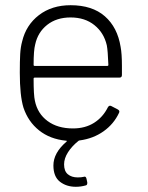

<svg xmlns="http://www.w3.org/2000/svg" viewBox="-20 -532 569 737"><path d="M448 -279V-244Q448 -234 438 -234H113Q109 -234 109 -230Q109 -166 114 -145Q124 -96 162.5 -67.5Q201 -39 260 -39Q307 -39 341 -60.5Q375 -82 394 -120Q399 -129 407 -125L432 -112Q441 -107 437 -99Q417 -56 377.5 -28Q338 0 286 7Q283 7 281 9Q256 29 241 52.5Q226 76 226 99Q226 125 240.5 137Q255 149 278 149Q293 149 300 147L305 146Q310 146 312 154L315 168V171Q315 179 308 180Q290 185 271 185Q235 185 210 165.5Q185 146 185 103Q185 55 235 12Q239 8 233 8Q172 2 130 -31.5Q88 -65 70 -119Q56 -165 56 -253Q56 -298 57.5 -324.5Q59 -351 65 -373Q80 -436 129.5 -474Q179 -512 251 -512Q334 -512 382.5 -469.5Q431 -427 443 -352Q448 -326 448 -279ZM109 -283Q109 -279 113 -279H392Q396 -279 396 -283Q394 -337 390 -358Q379 -406 342.5 -435.5Q306 -465 251 -465Q197 -465 161 -436.5Q125 -408 115 -361Q109 -339 109 -283Z"/></svg>

Font: Barlow Light
Style: Regular
Weight: 300
Designer: Jeremy Tribby
Foundry: Tribby Type
Version: Version 1.422